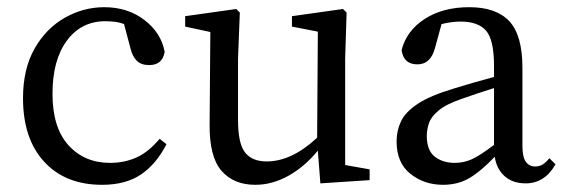

<svg xmlns="http://www.w3.org/2000/svg" viewBox="-20 -501 1572 534"><path d="M264 13Q162 13 103 -51Q44 -115 44 -228Q44 -309 76 -365.5Q108 -422 160 -451.5Q212 -481 270 -481Q335 -481 381.5 -445.5Q428 -410 438 -357Q432 -320 395 -320Q372 -320 360 -332.5Q348 -345 343 -366L325 -434Q312 -439 298.5 -440.5Q285 -442 273 -442Q206 -442 166 -388Q126 -334 126 -240Q126 -146 170.5 -97Q215 -48 286 -48Q326 -48 359.5 -63Q393 -78 424 -115L443 -100Q415 -45 372.5 -16Q330 13 264 13Z M690 13Q630 13 596 -26Q562 -65 563 -156L565 -412L495 -427V-456L637 -476L647 -466L642 -338V-167Q642 -102 661.5 -77Q681 -52 722 -52Q791 -52 862 -118L864 -413L792 -427V-456L934 -476L944 -466L940 -338V-42L1008 -30V0L871 9L864 -82Q827 -37 782 -12Q737 13 690 13Z M1442 9Q1406 9 1383.5 -11Q1361 -31 1356 -65Q1318 -25 1286 -6Q1254 13 1212 13Q1160 13 1121.5 -17.5Q1083 -48 1083 -108Q1083 -137 1095 -163Q1107 -189 1141.5 -212Q1176 -235 1243 -255Q1269 -263 1296.5 -271Q1324 -279 1354 -287V-317Q1354 -390 1332 -415.5Q1310 -441 1261 -441Q1236 -441 1208 -434L1190 -368Q1178 -322 1141 -322Q1102 -322 1097 -362Q1111 -416 1161.5 -448.5Q1212 -481 1285 -481Q1360 -481 1396.5 -442Q1433 -403 1433 -312V-96Q1433 -64 1442.5 -51Q1452 -38 1468 -38Q1481 -38 1490 -44Q1499 -50 1508 -61L1525 -44Q1495 9 1442 9ZM1167 -123Q1167 -83 1189 -65.5Q1211 -48 1245 -48Q1269 -48 1291 -57.5Q1313 -67 1354 -98V-256Q1303 -240 1264 -226Q1220 -211 1199 -193Q1178 -175 1172.5 -157Q1167 -139 1167 -123Z"/></svg>

Font: Source Serif 4 Subhead
Style: Regular
Weight: 400
Designer: Frank Grießhammer
Foundry: Adobe Systems Incorporated
Version: Version 4.004;hotconv 1.0.117;makeotfexe 2.5.65602